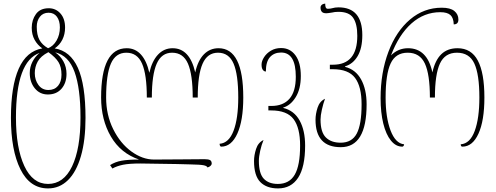

<svg xmlns="http://www.w3.org/2000/svg" viewBox="-20 -811 2767 1071"><path d="M41 -154Q41 -330 84.5 -428Q128 -526 216 -541Q189 -560 173 -589Q157 -618 157 -656Q157 -700 180.5 -732.5Q204 -765 252 -765Q291 -765 317 -736Q343 -707 343 -657Q343 -620 328 -590Q313 -560 285 -541Q372 -527 414.5 -432.5Q457 -338 457 -153Q457 -29 431.5 59.5Q406 148 359 194Q312 240 248 240Q147 240 94 133.5Q41 27 41 -154ZM314 -658Q314 -695 297.5 -717.5Q281 -740 251 -740Q220 -740 202.5 -717.5Q185 -695 185 -662Q185 -616 200 -588.5Q215 -561 248 -542Q277 -553 295.5 -585Q314 -617 314 -658ZM323 -394Q323 -437 306.5 -464Q290 -491 250 -520Q207 -498 190.5 -468Q174 -438 174 -403Q174 -365 194.5 -337Q215 -309 250 -309Q284 -309 303.5 -332Q323 -355 323 -394ZM429 -156Q429 -318 396 -409.5Q363 -501 288 -519Q317 -499 334 -468Q351 -437 351 -399Q351 -348 323 -316Q295 -284 247 -284Q202 -284 174 -318.5Q146 -353 146 -404Q146 -437 161 -466.5Q176 -496 201 -516Q69 -469 69 -156Q69 14 115.5 114.5Q162 215 248 215Q335 215 382 117Q429 19 429 -156Z M1040 106Q1018 106 964 104Q811 101 764 101Q701 101 666.5 108Q632 115 607 129L594 110Q622 92 658 85.5Q694 79 756 79Q653 44 598.5 -49.5Q544 -143 544 -267Q544 -542 687 -542Q734 -542 766 -507Q798 -472 813 -405Q828 -471 861.5 -506.5Q895 -542 943 -542Q1038 -542 1069 -407Q1084 -474 1117.5 -508Q1151 -542 1199 -542Q1337 -542 1337 -267Q1337 -139 1304 -66Q1271 7 1214 7Q1209 7 1207 1.5Q1205 -4 1205 -9Q1257 -13 1283 -82Q1309 -151 1309 -267Q1309 -395 1283 -456Q1257 -517 1196 -517Q1137 -517 1110 -455.5Q1083 -394 1083 -267H1055Q1055 -395 1028.5 -456Q1002 -517 940 -517Q881 -517 854 -455.5Q827 -394 827 -267H799Q799 -395 772.5 -456Q746 -517 685 -517Q625 -517 598.5 -456Q572 -395 572 -267Q572 -170 611.5 -90.5Q651 -11 713 34Q775 79 839 79L997 78Q1039 77 1121 77Q1142 77 1151.5 82Q1161 87 1161 102Q1161 108 1154 114.5Q1147 121 1137 123Q1135 115 1116.5 111Q1098 107 1040 106Z M1397 87Q1397 55 1408.5 19.5Q1420 -16 1450 -30Q1439 -4 1431.5 29.5Q1424 63 1424 86Q1424 157 1451.5 186Q1479 215 1530 215Q1594 215 1624 163.5Q1654 112 1654 1Q1654 -98 1617.5 -146.5Q1581 -195 1493 -195H1477V-220H1494Q1560 -220 1595 -260.5Q1630 -301 1630 -383Q1630 -518 1548 -518Q1509 -518 1486 -492.5Q1463 -467 1463 -412Q1453 -412 1446 -421.5Q1439 -431 1439 -451Q1439 -470 1453 -492Q1467 -514 1491.5 -528.5Q1516 -543 1548 -543Q1598 -543 1628 -502.5Q1658 -462 1658 -387Q1658 -315 1629.5 -269Q1601 -223 1560 -211V-209Q1621 -194 1651.5 -138.5Q1682 -83 1682 1Q1682 121 1643 180.5Q1604 240 1531 240Q1467 240 1432 204.5Q1397 169 1397 87Z M1740 -143Q1740 -175 1751.5 -210.5Q1763 -246 1793 -260Q1783 -233 1775.5 -199.5Q1768 -166 1768 -144Q1768 -74 1797.5 -44.5Q1827 -15 1880 -15Q1943 -15 1970 -66Q1997 -117 1997 -229Q1997 -328 1960.5 -376.5Q1924 -425 1836 -425H1820V-450H1837Q1973 -450 1973 -611Q1973 -678 1950 -711.5Q1927 -745 1868 -745Q1847 -745 1832 -741Q1808 -737 1800 -737Q1782 -737 1775 -745.5Q1768 -754 1768 -769Q1768 -778 1775 -784Q1782 -790 1794 -791Q1794 -775 1797.5 -768.5Q1801 -762 1809 -762Q1817 -762 1822.5 -763Q1828 -764 1832 -765Q1849 -770 1868 -770Q2001 -770 2001 -615Q2001 -542 1975 -498Q1949 -454 1905 -441V-438Q1964 -423 1994.5 -367.5Q2025 -312 2025 -229Q2025 10 1881 10Q1740 10 1740 -143Z M2103 -263Q2103 -406 2146.5 -521.5Q2190 -637 2267.5 -702.5Q2345 -768 2444 -768Q2492 -768 2514.5 -749.5Q2537 -731 2537 -702Q2537 -675 2511 -675Q2510 -711 2492.5 -727Q2475 -743 2436 -743Q2346 -743 2275.5 -680.5Q2205 -618 2161 -502Q2201 -542 2256 -542Q2363 -542 2392 -407Q2407 -475 2441.5 -508.5Q2476 -542 2532 -542Q2609 -542 2645.5 -473Q2682 -404 2682 -267Q2682 -138 2649 -65.5Q2616 7 2559 7Q2554 7 2552 3Q2550 -1 2550 -6Q2602 -10 2628 -80.5Q2654 -151 2654 -267Q2654 -396 2626 -456.5Q2598 -517 2529 -517Q2462 -517 2434 -456.5Q2406 -396 2406 -267H2378Q2378 -396 2350 -456.5Q2322 -517 2254 -517Q2187 -517 2159 -457Q2131 -397 2131 -267Q2131 -156 2158.5 -83.5Q2186 -11 2234 -6V-5Q2234 -1 2231 3Q2228 7 2224 7Q2188 7 2160.5 -27Q2133 -61 2118 -122Q2103 -183 2103 -263Z"/></svg>

Font: Noto Serif Georgian Thin Cond
Style: Regular
Weight: 250
Width: 3
Designer: Monotype Design team
Foundry: Monotype Imaging Inc.
Version: Version 1.000